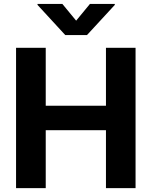

<svg xmlns="http://www.w3.org/2000/svg" viewBox="-20 -975 786 995"><path d="M63.2 -727.3H217V-427.2H529.1V-727.3H682.5V0H529.1V-300.4H217V0H63.2ZM174.4 -954.5H303.3L374.6 -867.9L446 -954.5H574.9V-949.6L430.8 -793.3H318.2L174.4 -949.6Z"/></svg>

Font: Cannonade
Style: Bold
Weight: 700
Designer: Rasmus Andersson
Foundry: rsms
Version: Version 3.012;git-f93a4a705